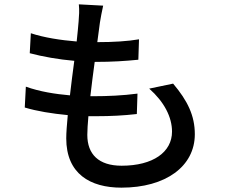

<svg xmlns="http://www.w3.org/2000/svg" viewBox="-20 -816 1040 884"><path d="M667 -408C736 -347 772 -277 772 -210C772 -116 685 -53 540 -53C434 -53 382 -106 382 -195C382 -216 384 -246 387 -281C400 -281 412 -281 425 -281C489 -281 549 -284 610 -291L613 -385C545 -376 474 -373 410 -373H396C402 -425 409 -480 416 -531H418C499 -531 555 -535 617 -541L620 -635C568 -626 502 -622 428 -622L440 -712C444 -736 448 -759 455 -790L343 -796C346 -768 344 -743 342 -718C340 -693 337 -661 333 -625C259 -631 182 -643 122 -663L117 -571C177 -555 251 -542 322 -536C315 -484 308 -429 302 -377C234 -383 163 -394 99 -417L94 -321C150 -304 219 -293 292 -286C288 -242 285 -205 285 -179C285 -16 395 48 539 48C743 48 877 -50 877 -198C877 -283 844 -352 777 -431Z"/></svg>

Font: Noto Sans CJK JP Medium
Style: Regular
Weight: 500
Designer: Ryoko NISHIZUKA (kana & ideographs); Paul D. Hunt (Latin, Greek & Cyrillic); Wenlong ZHANG (bopomofo); Sandoll Communica
Foundry: Adobe Systems Incorporated
Version: Version 1.004;PS 1.004;hotconv 1.0.82;makeotf.lib2.5.63406